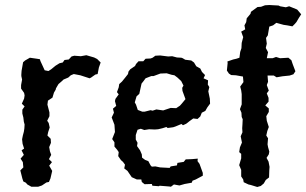

<svg xmlns="http://www.w3.org/2000/svg" viewBox="-20 -731 1220 765"><path d="M105 13 89 4 83 -3 73 -8 69 -20 61 -52 73 -64 71 -85 62 -99 75 -114 66 -132 76 -139 70 -158 68 -176 71 -191 75 -206 77 -219 78 -235 75 -246 73 -263 69 -279V-294L78 -307L67 -318L76 -338L78 -351L76 -361L64 -378V-392L68 -414L65 -428V-434L66 -449L72 -483L80 -490L99 -501L127 -497L139 -495L141 -488L158 -451L173 -448L184 -455L201 -469L217 -479L230 -482L237 -492L254 -494L265 -506L276 -509L302 -507L324 -511L355 -502L367 -496L381 -482L374 -462L369 -436L360 -434L343 -422L337 -419L300 -431L274 -436L262 -431L252 -422L233 -414L228 -409L213 -396L203 -379L202 -374L195 -362L189 -342L171 -330L169 -314L177 -283V-268L168 -250L174 -241L178 -223L172 -205L169 -191L182 -178L183 -162L176 -145L179 -128L184 -114L175 -97L187 -85L176 -71L188 -50L181 -20L175 -6L165 -4L147 8L132 13Z M587 9 585 2 556 3 545 -6 543 -16H525L505 -25L494 -41L488 -50L475 -60L478 -75L470 -86L462 -93L451 -109L453 -125L447 -134L436 -147V-164L427 -177L438 -205L436 -234L425 -263L434 -282L430 -298L443 -309L438 -328L440 -337L453 -355L446 -364L453 -383L455 -396L466 -406L479 -422L490 -436L492 -446L499 -455L518 -468L522 -476L532 -487H551L560 -497L580 -498L588 -501L599 -509L618 -510L650 -506L666 -507L685 -502L703 -501L708 -499L718 -493L742 -490L753 -482L762 -467L778 -458L785 -444L797 -432L791 -419L809 -411L808 -394L814 -384L810 -367L816 -338L817 -318L806 -303L798 -289L784 -282L778 -267L767 -257L750 -259L736 -249L722 -238L709 -232L703 -237L679 -227L670 -224L648 -221L643 -225L627 -220L610 -216L597 -215L574 -216L555 -213L541 -218L528 -214L521 -193V-175L528 -162L526 -149L538 -132L545 -116L546 -103L558 -94L571 -89L580 -72L585 -67L599 -68L618 -64L656 -62L660 -68L685 -72L687 -82L712 -86L720 -96L745 -97L768 -99L767 -89L775 -78L788 -42V-31L760 -16L747 -11L744 -3L716 2L695 8L673 4L661 13L654 12L616 9L613 11ZM547 -286H556L580 -292L588 -290L603 -295L630 -291L645 -296L660 -301L682 -300L697 -310L705 -319L719 -336L707 -369L706 -381L711 -390L702 -408L687 -422L675 -431L664 -433L644 -439L619 -438L592 -428H583L560 -419L552 -408L544 -398L540 -380L535 -357L524 -347L517 -323L522 -314L529 -293Z M1019 10 1005 14 979 6 970 4 951 -5 949 -16 941 -28V-54L933 -73L941 -100V-118L933 -125L936 -144L944 -163L939 -188L946 -204L945 -220L946 -235L947 -256L943 -265L942 -282L936 -296L943 -315V-331V-356L941 -371L937 -386L950 -404L948 -426L920 -431L901 -432L892 -438L884 -450L887 -480L886 -486L909 -494L922 -497L934 -501L937 -524L942 -539L943 -560L949 -583L941 -605L957 -614L954 -630L961 -643L963 -658L978 -676L980 -684L1006 -703L1020 -704L1036 -710L1053 -711L1090 -709L1096 -706L1119 -702L1132 -706L1164 -693L1170 -686L1180 -674L1171 -660L1161 -643L1155 -636L1145 -626L1124 -630L1110 -632L1081 -640L1068 -630L1053 -625L1047 -590L1040 -580L1043 -557L1039 -540L1048 -523L1043 -499H1066L1080 -504L1096 -499L1129 -501L1141 -491L1146 -476L1157 -447L1149 -435L1134 -430L1105 -427L1082 -423L1071 -430H1046L1048 -405L1043 -392L1051 -370L1043 -359L1050 -341V-326L1037 -311L1051 -299V-285L1041 -268L1043 -250L1051 -225L1045 -209L1041 -191L1048 -180L1046 -156L1048 -145L1053 -127L1051 -116L1042 -102L1050 -87L1054 -66L1053 -53L1052 -24L1039 -14L1031 0Z"/></svg>

Font: Winky Rough
Style: Regular
Weight: 400
Designer: Simon Atzbach
Foundry: typofactur
Version: Version 1.206